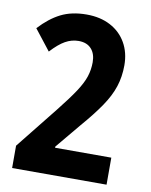

<svg xmlns="http://www.w3.org/2000/svg" viewBox="-82 -785 667 847"><g transform="rotate(10 251.5 -362.0)"><path d="M454 0H31V-100L181 -288Q228 -347 254 -386.5Q280 -426 290 -457Q300 -488 300 -521Q300 -559 280 -581Q260 -603 223 -603Q192 -603 163.5 -587Q135 -571 101 -534L29 -626Q74 -675 122.5 -699.5Q171 -724 238 -724Q299 -724 344.5 -700Q390 -676 415 -632.5Q440 -589 440 -532Q440 -481 425.5 -436.5Q411 -392 379 -345Q347 -298 296 -239L202 -126V-121H454Z"/></g></svg>

Font: Noto Sans Myanmar UI Condensed
Style: Bold
Weight: 700
Width: 3
Designer: Monotype Design Team
Foundry: Monotype Imaging Inc.
Version: Version 2.103; ttfautohint (v1.8.4.7-5d5b)